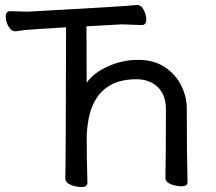

<svg xmlns="http://www.w3.org/2000/svg" viewBox="-20 -736 868 773"><path d="M307 17Q286 17 264.5 8Q243 -1 243 -18Q245 -107 246 -626Q97 -617 78 -615Q55 -611 43 -610Q25 -610 14 -630Q3 -650 3 -669Q3 -691 22 -691L93 -689Q494 -711 531 -716Q549 -716 559 -695.5Q569 -675 569 -658Q569 -635 551 -635L471 -638L328 -630L329 -403Q357 -443 415 -469Q473 -495 536 -495Q600 -495 644 -465.5Q688 -436 710 -391Q732 -346 732 -300Q732 -108 735 -2Q735 14 710 14Q690 14 668 5.5Q646 -3 646 -20Q648 -108 648 -296Q648 -354 615 -385.5Q582 -417 529 -417Q383 -417 343 -284Q332 -245 329 -192Q329 -96 332 0Q332 17 307 17Z"/></svg>

Font: LXGW WenKai Medium
Style: Regular
Weight: 500
Designer: LXGW / Fontworks Inc.
Foundry: LXGW / Fontworks Inc.
Version: Version 1.501; October 10, 2024